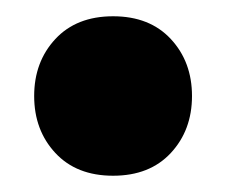

<svg xmlns="http://www.w3.org/2000/svg" viewBox="-20 -199 278 236"><path d="M119 -179Q164 -179 190 -151Q216 -123 216 -81Q216 -39 190 -11Q164 17 119 17Q74 17 48 -11Q22 -39 22 -81Q22 -123 48 -151Q74 -179 119 -179Z"/></svg>

Font: Baloo 2 Latin ExtraBold
Style: Regular
Weight: 400
Designer: Sarang Kulkarni and Ek Type
Foundry: Ek Type
Version: Version 1.001